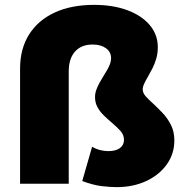

<svg xmlns="http://www.w3.org/2000/svg" viewBox="-20 -755 760 789"><path d="M459.5 14Q434 14 399 10Q364 6 318 -11L358.5 -152Q374.5 -142.5 391.8 -138.2Q409 -134 425 -134Q456 -134 472.8 -146.5Q489.5 -159 489.5 -180Q489.5 -201 474.8 -217.2Q460 -233.5 440.5 -250Q424 -264 407.8 -279.5Q391.5 -295 381 -313.8Q370.5 -332.5 370.5 -356Q370.5 -371 375.8 -385.8Q381 -400.5 389 -414.8Q397 -429 405.5 -443Q413.5 -455.5 420.5 -467.8Q427.5 -480 432 -492Q436.5 -504 436.5 -516Q436.5 -541.5 415.5 -556.8Q394.5 -572 360.5 -572Q314 -572 288.2 -543Q262.5 -514 262.5 -462V0H62.5V-473Q62.5 -554 99.2 -612.8Q136 -671.5 204.2 -703.2Q272.5 -735 366.5 -735Q444.5 -735 503.5 -713Q562.5 -691 595.5 -651.8Q628.5 -612.5 628.5 -561Q628.5 -536 622.2 -514.5Q616 -493 606.8 -474.8Q597.5 -456.5 588.5 -441Q579.5 -425.5 573 -412Q566.5 -398.5 566.5 -387.5Q566.5 -373 579 -359Q591.5 -345 609.5 -329Q628.5 -311.5 648.8 -290Q669 -268.5 682.8 -241Q696.5 -213.5 696.5 -178Q696.5 -123 665.5 -79.5Q634.5 -36 580.8 -11Q527 14 459.5 14Z"/></svg>

Font: Geologica Cursive Black
Style: Regular
Weight: 900
Designer: Sindre Bremnes, Frode Helland
Foundry: Monokrom Skriftforlag AS
Version: Version 1.010;gftools[0.9.28]